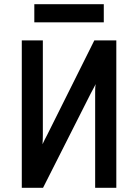

<svg xmlns="http://www.w3.org/2000/svg" viewBox="-20 -892 656 912"><path d="M83.5 0V-700H183.5V-251.5Q183.5 -243 183.2 -231.8Q183 -220.5 182 -207Q186 -216.5 193 -230Q200 -243.5 204 -251L428 -700H532.5V0H432V-448.5Q432 -457.5 432.2 -469.5Q432.5 -481.5 434.5 -492.5Q430 -483.5 422.8 -470Q415.5 -456.5 411 -448L184.5 0ZM143 -786V-872H473V-786Z"/></svg>

Font: Overpass Mono SemiBold
Style: Regular
Weight: 600
Monospace: yes
Designer: Delve Withrington, Dave Bailey
Foundry: Delve Fonts LLC
Version: Version 4.000